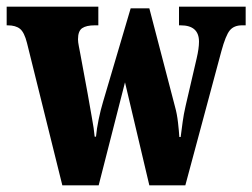

<svg xmlns="http://www.w3.org/2000/svg" viewBox="-25 -556 757 576"><path d="M56 -427Q48 -459 35 -469.5Q22 -480 -2 -480H-5V-536H270V-480H259Q234 -480 221.5 -471.5Q209 -463 209 -438Q209 -430 211.5 -417.5Q214 -405 216 -394L238 -275Q244 -239 250.5 -204Q257 -169 259 -146H263Q265 -169 271 -198Q277 -227 284 -250L367 -531H423L500 -236Q506 -215 509 -188.5Q512 -162 513 -145H517Q520 -168 523 -190.5Q526 -213 532 -239L565 -381Q572 -411 572 -431Q572 -480 517 -480H512V-536H712V-480H701Q677 -480 664.5 -465Q652 -450 639 -402L531 0H423L350 -309L271 0H162Z"/></svg>

Font: Noto Serif Tamil ExtraCondensed Black
Style: Italic
Weight: 900
Width: 2
Italic angle: -12°
Designer: Indian Type Foundry, Tom Grace, and the Monotype Design Team
Foundry: Monotype Imaging Inc.
Version: Version 2.003; ttfautohint (v1.8.4.7-5d5b)